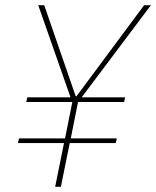

<svg xmlns="http://www.w3.org/2000/svg" viewBox="-20 -718 600 738"><path d="M248 -168 214 0H192L226 -168H49L53 -186H230L258 -326H81L85 -344H251L127 -698H150L271 -348H274L534 -698H560L294 -344H461L457 -326H280L252 -186H429L425 -168Z"/></svg>

Font: IBM Plex Sans Cond Thin
Style: Italic
Weight: 100
Width: 3
Italic angle: -11°
Designer: Mike Abbink, Paul van der Laan, Pieter van Rosmalen
Foundry: Bold Monday
Version: Version 1.3